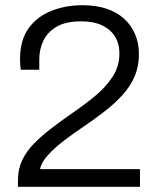

<svg xmlns="http://www.w3.org/2000/svg" viewBox="-20 -718 603 738"><path d="M49 0V-27Q49 -68 65.5 -102.5Q82 -137 110.5 -166Q139 -195 174 -222Q209 -249 246 -275Q299 -311 342.5 -346.5Q386 -382 412.5 -422.5Q439 -463 439 -513Q439 -550 422 -577.5Q405 -605 372.5 -620.5Q340 -636 292 -636Q232 -636 197 -615Q162 -594 146.5 -561Q131 -528 131 -491V-450H60Q59 -455 58 -465.5Q57 -476 57 -490Q57 -564 90 -609.5Q123 -655 178 -676.5Q233 -698 297 -698Q348 -698 388 -685Q428 -672 456 -647Q484 -622 499 -587Q514 -552 514 -511Q514 -463 497.5 -424.5Q481 -386 451 -353Q421 -320 381 -289Q341 -258 295 -227Q259 -203 224 -176Q189 -149 164 -121.5Q139 -94 134 -68H518V0Z"/></svg>

Font: Archivo SemiBold Light
Style: Regular
Weight: 300
Version: Version 2.001